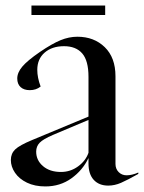

<svg xmlns="http://www.w3.org/2000/svg" viewBox="-20 -655 517 690"><path d="M19 -80Q19 -103 34.5 -118Q50 -133 96 -152L298 -236V-379Q298 -437 275.5 -463Q253 -489 210 -489Q167 -489 140.5 -466Q114 -443 114 -404Q114 -376 126 -344Q110 -331 87 -331Q66 -331 54 -342Q42 -353 42 -373Q42 -394 60 -415.5Q78 -437 123 -468Q167 -498 197.5 -510.5Q228 -523 258 -523Q318 -523 356.5 -485.5Q395 -448 395 -381V-66Q395 -48 406.5 -36.5Q418 -25 435 -25Q454 -25 477 -35V-30Q438 -8 415 2Q392 12 369 12Q336 12 317 -8.5Q298 -29 298 -68V-87Q277 -43 236.5 -14Q196 15 143 15Q105 15 77 1.5Q49 -12 34 -34Q19 -56 19 -80ZM199 -37Q233 -37 260.5 -57Q288 -77 298 -106V-224L170 -170Q135 -155 122.5 -142Q110 -129 110 -110Q110 -79 134.5 -58Q159 -37 199 -37ZM93 -635H358V-601H93Z"/></svg>

Font: Nyght Serif
Style: Regular
Weight: 400
Designer: Maksym Kobuzan
Version: Version 0.410;July 4, 2025;FontCreator 15.0.0.2958 64-bit